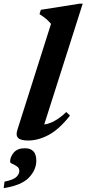

<svg xmlns="http://www.w3.org/2000/svg" viewBox="-80 -732 459 1018"><path d="M190.5 -605.5Q167.5 -633.5 129.5 -657L136.5 -680L342 -712.5H358.5L154.5 -72Q209.5 -79 271.5 -138L291 -119Q233.5 -46 178 -16.5Q122.5 13 69.5 13Q30.5 13 16.5 -0.2Q2.5 -13.5 12 -43ZM-26.5 125.5Q-26.5 100 -7 77Q12.5 54 51.5 54Q112.5 54 112.5 119.5Q112.5 169 73 210Q33.5 251 -60.5 265.5L-56 231Q-8.5 221.5 7 206Q22.5 190.5 22.5 174.5Q22.5 159 10.2 150.5Q-2 142 -14.2 136.8Q-26.5 131.5 -26.5 125.5Z"/></svg>

Font: Newsreader 16pt
Style: Bold Italic
Weight: 700
Italic angle: -17°
Designer: Hugues Gentile
Foundry: Production Type
Version: Version 1.003; ttfautohint (v1.8.3)